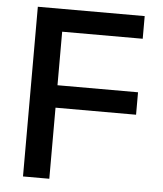

<svg xmlns="http://www.w3.org/2000/svg" viewBox="-52 -774 696 820"><g transform="rotate(5 295.5 -364.0)"><path d="M77.1 0V-727.5H535.2V-630.4H189.9V-400.9H535.2V-304.7H189.9V0Z"/></g></svg>

Font: V-Inter
Style: Medium-500
Weight: 500
Designer: Rasmus Andersson
Foundry: rsms
Version: Version 4.000;git-4146feb